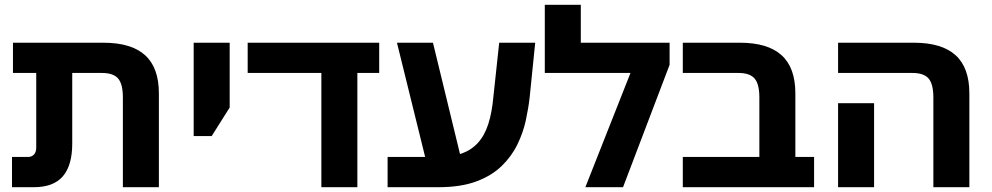

<svg xmlns="http://www.w3.org/2000/svg" viewBox="-20 -780 4134 800"><path d="M492 0V-374Q492 -430 472 -453Q452 -476 405 -476H34V-602H411Q527 -602 584.5 -550Q642 -498 642 -391V0ZM30 0V-126H97Q112 -126 121.5 -136Q131 -146 131 -165V-558H281V-182Q281 -91 242 -45.5Q203 0 121 0Z M787 -213V-602H937V-332L862 -213Z M1319 0V-554H1469V0ZM1012 -476V-602H1560V-476Z M1595 0V-126H1806Q1862 -126 1902.5 -140Q1943 -154 1971 -184.5Q1999 -215 2014.5 -263Q2030 -311 2036 -379L2060 -602H2210L2187 -375Q2182 -330 2171 -279Q2160 -228 2136 -178.5Q2112 -129 2070.5 -88.5Q2029 -48 1964.5 -24Q1900 0 1806 0ZM1766 -67 1634 -602H1784L1914 -67Z M2400 -602H2770V-510L2576 0H2419L2607 -476H2250V-760H2400Z M3144 0V-374Q3144 -430 3124 -453Q3104 -476 3057 -476H2825V-602H3063Q3179 -602 3236.5 -550Q3294 -498 3294 -391V0ZM2825 0V-126H3372V0Z M3869 0V-374Q3869 -430 3849 -453Q3829 -476 3782 -476H3472V-602H3788Q3904 -602 3961.5 -550Q4019 -498 4019 -391V0ZM3472 0V-350H3622V0Z"/></svg>

Font: Noto Sans Hebrew
Style: Bold
Weight: 700
Designer: Monotype Design Team
Foundry: Monotype Imaging Inc.
Version: Version 2.003